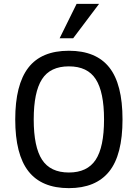

<svg xmlns="http://www.w3.org/2000/svg" viewBox="-20 -950 706 984"><path d="M607.9 -337.9Q607.9 -155.8 539.3 -70.8Q470.7 14.2 333 14.2Q193.4 14.2 125.7 -72.3Q58.1 -158.7 58.1 -337.9Q58.1 -515.6 125 -602.8Q191.9 -689.9 333 -689.9Q472.2 -689.9 540 -604.5Q607.9 -519 607.9 -337.9ZM513.2 -337.9Q513.2 -478 470.9 -543.9Q428.7 -609.9 333 -609.9Q237.3 -609.9 195.1 -543.9Q152.8 -478 152.8 -337.9Q152.8 -196.8 195.6 -131.3Q238.3 -65.9 333 -65.9Q427.2 -65.9 470.2 -130.9Q513.2 -195.8 513.2 -337.9ZM355 -753.9H285.6L372.6 -930.2H487.8Z"/></svg>

Font: Lorenzo Sans
Style: Regular
Weight: 400
Foundry: Intel Corporation
Version: Version 1.00; ttfautohint (v1.5)